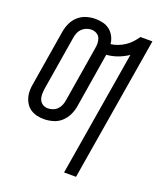

<svg xmlns="http://www.w3.org/2000/svg" viewBox="-138 -617 775 920"><g transform="rotate(20 250.0 -156.5)"><path d="M299 215 405 -423Q380 -406 352 -396Q324 -386 296 -384L250 -102Q246 -80 235.5 -58.5Q225 -37 207 -21Q189 -5 165.5 1.5Q142 8 120 8Q101 8 84 4Q67 0 52.5 -9.5Q38 -19 28.5 -33.5Q19 -48 14.5 -65Q10 -82 10.5 -100.5Q11 -119 15 -138L61 -418Q65 -440 75 -461.5Q85 -483 103.5 -499Q122 -515 144.5 -521.5Q167 -528 190 -528Q210 -528 229.5 -523Q249 -518 263.5 -506Q278 -494 287 -476.5Q296 -459 298 -439Q316 -441 334 -448Q352 -455 368 -465.5Q384 -476 397 -490Q410 -504 421 -520H482L360 215ZM120 -47Q133 -47 145.5 -51.5Q158 -56 167.5 -65.5Q177 -75 182 -87Q187 -99 189 -111L235 -391Q238 -406 238 -420Q238 -434 233 -446.5Q228 -459 215.5 -466Q203 -473 189 -473Q177 -473 164.5 -468.5Q152 -464 142 -454.5Q132 -445 127 -433Q122 -421 120 -409L74 -129Q72 -114 72 -100Q72 -86 77.5 -73.5Q83 -61 94.5 -54Q106 -47 120 -47Z"/></g></svg>

Font: Iosevka SS18 Light
Style: Italic
Weight: 300
Italic angle: -9°
Monospace: yes
Designer: Belleve Invis
Foundry: Belleve Invis
Version: Version 25.1.1; ttfautohint (v1.8.4)